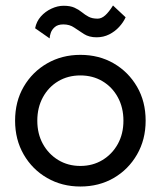

<svg xmlns="http://www.w3.org/2000/svg" viewBox="-20 -670 586 700"><path d="M35 -230Q35 -161 66.5 -106.5Q98 -52 152 -21Q206 10 273 10Q341 10 394.5 -21Q448 -52 479.5 -106.5Q511 -161 511 -230Q511 -300 479.5 -354Q448 -408 394.5 -439Q341 -470 273 -470Q206 -470 152 -439Q98 -408 66.5 -354Q35 -300 35 -230ZM116 -230Q116 -278 136.5 -315.5Q157 -353 192.5 -374Q228 -395 273 -395Q318 -395 353.5 -374Q389 -353 409.5 -315.5Q430 -278 430 -230Q430 -182 409.5 -145Q389 -108 353.5 -86.5Q318 -65 273 -65Q228 -65 192.5 -86.5Q157 -108 136.5 -145Q116 -182 116 -230ZM108 -567 161 -530Q161 -538 165 -550Q169 -562 180 -571.5Q191 -581 211 -581Q234 -581 250.5 -569.5Q267 -558 286 -546Q305 -534 332 -534Q357 -534 378 -544.5Q399 -555 414.5 -572Q430 -589 438 -607L392 -650Q377 -626 363.5 -614Q350 -602 336 -602Q316 -602 303 -609Q290 -616 278.5 -625.5Q267 -635 251.5 -642Q236 -649 212 -649Q190 -649 167.5 -638.5Q145 -628 129 -610Q113 -592 108 -567Z"/></svg>

Font: Jost* Book
Style: Regular
Weight: 400
Version: Version 3.000